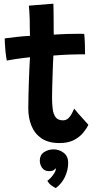

<svg xmlns="http://www.w3.org/2000/svg" viewBox="-20 -736 522 1018"><path d="M276 261Q270.5 259 255.8 249.5Q241 240 231 222.5Q239.5 217 250 205.8Q260.5 194.5 268 182Q275.5 169.5 276 161.5Q276 157.5 275 156Q271 162 263.5 166.8Q256 171.5 240.5 171.5Q215.5 171.5 203.2 153.8Q191 136 191 115.5Q191 86 213.2 71Q235.5 56 264 56Q294 56 317.8 74.2Q341.5 92.5 341.5 127.5Q341.5 164.5 324.8 201Q308 237.5 276 261ZM448.5 -74.5Q439.5 -54.5 420.8 -31.8Q402 -9 371.5 6.8Q341 22.5 295.5 22.5Q236.5 22.5 200 -2.5Q163.5 -27.5 146.8 -69.2Q130 -111 130 -160.5Q130 -193.5 131 -234.2Q132 -275 133.5 -315Q135 -355 136.5 -386.2Q138 -417.5 139 -432.5Q96.5 -428 62 -422.8Q27.5 -417.5 16 -415Q11.5 -438.5 9 -464Q6.5 -489.5 5.8 -508.5Q5 -527.5 5 -532.5Q33.5 -536.5 68 -540.2Q102.5 -544 139 -546Q138.5 -560.5 138 -587Q137.5 -613.5 137.5 -635.5Q137 -655 135.5 -674.5Q134 -694 133 -706L263 -716.5Q263 -710 263.8 -685.8Q264.5 -661.5 264.5 -627.5Q264.5 -612 264.5 -591.5Q264.5 -571 265 -552.5Q281 -553.5 303.2 -554.5Q325.5 -555.5 338.5 -556Q371.5 -557 396 -556.8Q420.5 -556.5 426.5 -556.5Q429 -536 430 -503.8Q431 -471.5 431 -448Q426 -448 398 -447.8Q370 -447.5 343 -446.5Q324 -445.5 300.8 -444.2Q277.5 -443 263 -441.5Q262 -427.5 261 -399.2Q260 -371 258.8 -337Q257.5 -303 256.8 -271Q256 -239 256 -217Q256 -184.5 259.5 -157.5Q263 -130.5 275.2 -114.2Q287.5 -98 313.5 -98Q331 -98 342.5 -109Q354 -120 361.2 -134.5Q368.5 -149 373.5 -160Q381 -150 397.2 -131.5Q413.5 -113 428.8 -96.5Q444 -80 448.5 -74.5Z"/></svg>

Font: Grandstander SemiBold
Style: Regular
Weight: 600
Designer: Tyler Finck
Foundry: Etcetera Type Co
Version: Version 1.200; ttfautohint (v1.8.3)